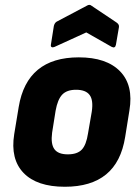

<svg xmlns="http://www.w3.org/2000/svg" viewBox="-20 -738 558 770"><path d="M240 11Q128 11 74.5 -44.5Q21 -100 37 -200L55 -309Q88 -508 296 -508Q407 -508 461.5 -452Q516 -396 499 -295L482 -189Q466 -88 405.5 -38.5Q345 11 240 11ZM252 -119Q290 -119 308 -138Q326 -157 333 -203L348 -290Q355 -336 339.5 -357Q324 -378 285 -378Q248 -378 229.5 -358.5Q211 -339 203 -294L189 -206Q183 -161 198 -140Q213 -119 252 -119ZM199 -550Q192 -547 187.5 -549Q183 -551 184 -558L196 -634Q199 -646 207 -651L328 -715Q339 -722 347 -715L447 -648Q459 -640 457 -629L445 -559Q442 -543 428 -550L326 -608Z"/></svg>

Font: Sofia Sans Semi Condensed Black
Style: Italic
Weight: 900
Italic angle: -9°
Version: Version 4.100